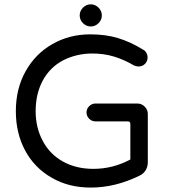

<svg xmlns="http://www.w3.org/2000/svg" viewBox="-20 -850 779 881"><path d="M217.8 -34.2Q138.7 -79.1 95.7 -158.7Q52.7 -238.3 52.7 -339.8Q52.7 -443.4 97.7 -523.4Q142.6 -603.5 220.7 -647.9Q298.8 -692.4 393.6 -692.4Q465.8 -692.4 522.9 -674.8Q580.1 -657.2 636.7 -622.1Q645.5 -618.2 651.4 -607.9Q657.2 -597.7 657.2 -585.9Q657.2 -569.3 645.5 -557.1Q633.8 -544.9 615.2 -544.9Q606.4 -544.9 594.7 -549.8Q547.9 -577.1 502 -590.8Q456.1 -604.5 403.3 -604.5Q332 -604.5 269.5 -573.2Q209 -541 176.3 -480.5Q143.6 -419.9 143.6 -339.8Q143.6 -264.6 175.8 -204.1Q208 -142.6 268.6 -108.9Q329.1 -75.2 408.2 -75.2Q498 -75.2 578.1 -118.2V-281.2Q578.1 -293 566.4 -293H418Q401.4 -293 389.2 -305.2Q377 -317.4 377 -334Q377 -350.6 389.2 -362.8Q401.4 -375 418 -375H610.4Q629.9 -375 644 -360.8Q658.2 -346.7 658.2 -327.1V-105.5Q658.2 -85 648.4 -68.8Q638.7 -52.7 620.1 -43.9Q508.8 10.7 396.5 10.7Q294.9 10.7 217.8 -34.2ZM396.5 -830.1Q417 -830.1 432.1 -814.9Q447.3 -799.8 447.3 -779.3Q447.3 -758.8 432.1 -743.7Q417 -728.5 396.5 -728.5Q376 -728.5 360.8 -743.7Q345.7 -758.8 345.7 -779.3Q345.7 -799.8 360.8 -814.9Q376 -830.1 396.5 -830.1Z"/></svg>

Font: jf-openhuninn-2.0
Style: Regular
Weight: 400
Designer: [Kosugi Maru]
Designed by MOTOYA      

[Varela Round]
Joe Prince (Latin component); Avraham Cornfeld (Hebrew component)
Foundry: justfont CO.,LTD.
Version: 2.0